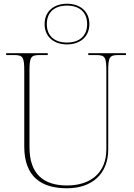

<svg xmlns="http://www.w3.org/2000/svg" viewBox="-20 -999 719 1029"><path d="M339 -761C406 -761 459 -799 459 -870C459 -941 406 -979 339 -979C272 -979 219 -941 219 -870C219 -799 272 -761 339 -761ZM339 -771C275 -771 231 -804 231 -870C231 -936 275 -969 339 -969C403 -969 447 -936 447 -870C447 -804 403 -771 339 -771ZM339 10C473 10 560 -67 560 -198V-616C560 -693 566 -704 616 -704H655V-714H453V-704H494C544 -704 550 -693 550 -616V-199C550 -73 466 -5 339 -5C214 -5 138 -66 138 -210V-616C138 -693 144 -704 194 -704H236V-714H13V-704H54C104 -704 110 -693 110 -616V-214C110 -51 202 10 339 10Z"/></svg>

Font: Noto Serif Display Thin
Style: Regular
Weight: 100
Designer: Monotype Design Team
Foundry: Monotype Imaging Inc.
Version: Version 2.009